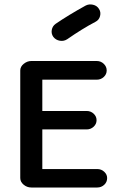

<svg xmlns="http://www.w3.org/2000/svg" viewBox="-20 -820 531 853"><path d="M412 13H119Q100 13 85 0.5Q70 -12 70 -29V-507Q70 -524 85.5 -536.5Q101 -549 119 -549H410Q428 -549 441 -536.5Q454 -524 454 -507Q454 -490 441 -478Q428 -466 410 -466H168V-327H365Q383 -327 396 -315Q409 -303 409 -286Q409 -269 396 -257Q383 -245 365 -245H168V-69H412Q430 -69 443 -57Q456 -45 456 -29Q456 -11 443 1Q430 13 412 13ZM279 -646Q264 -636 246 -639Q228 -642 217 -656Q207 -670 210 -687Q213 -704 227 -714Q284 -753 360 -795Q375 -803 393 -799Q411 -795 420 -780Q429 -766 424.5 -748.5Q420 -731 404 -723Q345 -692 279 -646Z"/></svg>

Font: Hoogli
Style: Bold
Weight: 700
Designer: Anand Singh Naorem
Foundry: Brand New Type
Version: Version 1.00 b007